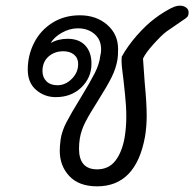

<svg xmlns="http://www.w3.org/2000/svg" viewBox="-20 -658 686 678"><path d="M646 -615Q646 -604 642 -599Q638 -594 625 -586L567 -546Q550 -533 522 -502Q494 -471 485 -451L491 -366Q498 -294 498 -249Q498 -211 492 -175Q460 0 323 0Q259 0 225 -36Q191 -72 191 -126Q191 -141 194 -165Q198 -194 214.5 -226Q231 -258 265 -313Q298 -367 314.5 -399.5Q331 -432 334 -460Q335 -464 336 -470Q337 -476 337 -484Q337 -518 313.5 -538Q290 -558 255 -558Q226 -558 198.5 -542.5Q171 -527 159 -506Q185 -521 219 -521Q259 -521 281 -497.5Q303 -474 303 -433Q303 -384 267.5 -349.5Q232 -315 177 -315Q137 -315 107.5 -340.5Q78 -366 78 -412Q78 -463 100.5 -507Q123 -551 165 -577.5Q207 -604 262 -604Q320 -604 358.5 -570.5Q397 -537 397 -485Q397 -462 395 -449Q390 -417 374 -385Q358 -353 327 -304Q297 -257 282 -228Q267 -199 262 -170Q259 -152 259 -133Q259 -60 323 -60Q364 -60 387.5 -90.5Q411 -121 420 -172Q426 -208 426 -245Q426 -283 421.5 -324.5Q417 -366 416 -376Q415 -383 411.5 -412.5Q408 -442 410 -458Q431 -496 463.5 -533Q496 -570 527 -593Q541 -604 561.5 -616.5Q582 -629 595 -634Q605 -638 615 -638Q628 -638 637 -631.5Q646 -625 646 -615ZM204 -477Q172 -477 151 -458Q130 -439 130 -407Q130 -385 144 -371Q158 -357 183 -357Q211 -357 233.5 -379.5Q256 -402 256 -432Q256 -453 241.5 -465Q227 -477 204 -477Z"/></svg>

Font: Mali
Style: Italic
Weight: 400
Italic angle: -10°
Version: Version 1.000; ttfautohint (v1.6)